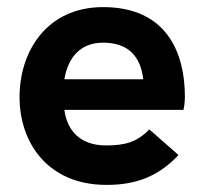

<svg xmlns="http://www.w3.org/2000/svg" viewBox="-20 -514 565 540"><path d="M279 6H281C361 6 425 -17 482 -78L400 -150C365 -114 331 -105 279 -105H278C207 -105 169 -145 161 -205H496C496 -205 500 -220 500 -242C500 -367 448 -493 272 -494H270C111 -494 35 -369 35 -241C35 -111 116 6 279 6ZM161 -291C171 -350 204 -394 270 -394H272C341 -393 375 -356 383 -291Z"/></svg>

Font: FREAK Grotesk Next
Style: Bold
Weight: 700
Width: 3
Designer: La Scuola Open Source
Foundry: La Scuola Open Source
Version: Version 1.000;PS 1.0;hotconv 1.0.72;makeotf.lib2.5.5900